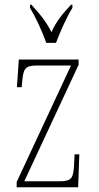

<svg xmlns="http://www.w3.org/2000/svg" viewBox="-20 -786 415 806"><path d="M174 -606H215C232 -651 260 -715 284 -753V-766H278C241 -726 218 -699 196 -651C172 -699 148 -726 112 -766H106V-753C129 -715 159 -651 174 -606ZM50 0H308L313 -138H293L291 -95C288 -39 282 -25 230 -25H82L310 -514V-536H59L51 -420H71L73 -442C78 -497 84 -511 136 -511H278L50 -22Z"/></svg>

Font: Noto Serif Lao ExtraCondensed Thin
Style: Regular
Weight: 100
Width: 2
Designer: Monotype Design Team
Foundry: Monotype Imaging Inc.
Version: Version 2.003